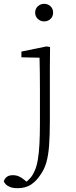

<svg xmlns="http://www.w3.org/2000/svg" viewBox="-81 -735 398 1005"><path d="M11 250Q-13 250 -28 244Q-43 238 -51 229.5Q-59 221 -61 214Q-57 200 -45.5 191Q-34 182 -14 182Q4 182 18.5 188.5Q33 195 47 207L71 227L59 225H56L48 224Q65 211 77.5 197Q90 183 101 158Q111 136 117 101Q123 66 125.5 18.5Q128 -29 128 -88V-266Q128 -311 127.5 -352.5Q127 -394 126 -433L31 -435V-465L162 -492L181 -489L180 -375V-101Q180 -26 176 26.5Q172 79 161.5 115.5Q151 152 130 181Q109 213 81 231.5Q53 250 11 250ZM150 -623Q131 -623 117 -636Q103 -649 103 -669Q103 -689 117 -702Q131 -715 150 -715Q170 -715 183.5 -702Q197 -689 197 -669Q197 -649 183.5 -636Q170 -623 150 -623Z"/></svg>

Font: Source Serif 4 Light
Style: Regular
Weight: 300
Designer: Frank Grießhammer
Foundry: Adobe Systems Incorporated
Version: Version 4.004;hotconv 1.0.116;makeotfexe 2.5.65601